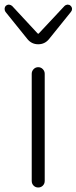

<svg xmlns="http://www.w3.org/2000/svg" viewBox="-40 -831 339 851"><path d="M100.6 -29.3V-503.9Q100.6 -515.6 108.9 -524.4Q117.2 -533.2 129.4 -533.2Q141.6 -533.2 149.9 -524.4Q158.2 -515.6 158.2 -503.9V-29.3Q158.2 -16.6 149.9 -8.3Q141.6 0 129.4 0Q117.2 0 108.9 -8.3Q100.6 -16.6 100.6 -29.3ZM82 -657.2 -15.6 -778.3Q-19.5 -784.2 -19.5 -791Q-19.5 -799.8 -13.7 -805.7Q-7.8 -810.5 -1 -810.5Q0 -810.5 0 -810.5Q7.8 -809.6 13.7 -804.7L126 -683.6Q127.9 -681.6 129.9 -681.6Q131.8 -681.6 132.8 -683.6L246.1 -804.7Q251 -809.6 258.8 -810.5Q259.8 -810.5 259.8 -810.5Q267.6 -810.5 272.5 -805.7Q279.3 -799.8 279.3 -791Q279.3 -784.2 274.4 -778.3L176.8 -657.2Q158.2 -634.8 129.4 -634.8Q100.6 -634.8 82 -657.2Z"/></svg>

Font: Gen Jyuu Gothic Light
Style: Regular
Weight: 200
Designer: [Source Han Sans]
Ryoko NISHIZUKA  (kana & ideographs); Paul D. Hunt (Latin, Greek & Cyrillic); Wenlong ZHANG  (bopomofo
Version: Version 1.002.20150607